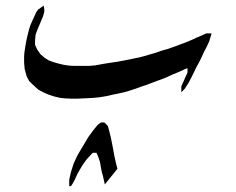

<svg xmlns="http://www.w3.org/2000/svg" viewBox="-20 -336 821 669"><path d="M389.2 252 345.2 306.6 339.4 280.3 333.5 257.8 328.6 229.5 321.8 209 315.9 196.3H303.2L289.6 210.9L280.8 220.7L267.1 240.2L258.3 254.9L249.5 270.5L239.7 292L231.9 305.7L227.1 312.5H221.2V290L227.1 263.7L236.8 233.4L248.5 208L256.3 194.3L271 169.9L287.6 141.6L304.2 119.1L319.8 99.6L331.5 90.8H343.3L348.1 94.7L356 103.5L360.8 121.1L366.7 145.5L373.5 179.7L378.4 207L384.3 233.4ZM717.3 -219.7 709.5 -193.4 700.7 -173.8 690.9 -155.3 680.2 -131.8 673.3 -118.2 663.6 -100.6 654.8 -82 646 -64.5 637.2 -47.9 623.5 -26.4 611.8 -14.6V-35.2L620.6 -54.7L626.5 -68.4L633.3 -83V-98.6L623.5 -94.7L600.1 -84L578.6 -75.2L562 -67.4L550.3 -62.5L525.9 -53.7L508.3 -46.9L489.7 -40L472.2 -34.2L453.6 -27.3L433.1 -20.5L412.6 -14.6L391.1 -9.8L371.6 -5.9L350.1 -1L326.7 2.9L307.1 4.9L289.6 5.9L270 6.8L250.5 7.8H230L207.5 6.8L189 4.9L168.5 0L147.9 -6.8L130.4 -14.6L113.8 -23.4L103 -33.2L92.3 -43L81.5 -53.7L72.8 -70.3L65.9 -95.7L64 -118.2V-138.7L64.9 -152.3L67.9 -171.9L71.8 -194.3L75.7 -211.9L80.6 -231.4L85.4 -247.1L91.3 -260.7L97.2 -273.4L106 -293L112.8 -302.7L132.3 -316.4L134.3 -304.7V-294.9L130.4 -280.3L122.6 -261.7L115.7 -245.1L109.9 -231.4L104 -214.8L102.1 -195.3V-179.7L109.9 -163.1L120.6 -147.5L135.3 -134.8L148.9 -126L164.6 -120.1L181.2 -115.2L200.7 -110.4L220.2 -107.4L236.8 -106.4H291.5L313 -108.4L339.4 -113.3L363.8 -117.2L390.1 -121.1L416.5 -126L439.9 -130.9L464.4 -135.7L482.9 -140.6L506.3 -147.5L522.9 -152.3L542.5 -159.2L563 -165L588.4 -173.8L611.8 -182.6L632.3 -190.4L650.9 -198.2L665.5 -205.1L684.1 -212.9L698.7 -219.7Z"/></svg>

Font: LaylaRuqaa
Style: Regular
Weight: 400
Version: Version 2.0